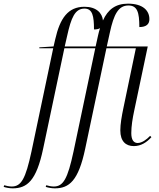

<svg xmlns="http://www.w3.org/2000/svg" viewBox="-160 -790 870 1050"><path d="M-91 240C-12 240 39 199 76 23L192 -526H361L242 39C210 188 186 230 134 230C120 230 102 226 93 223L90 232C102 236 122 240 140 240C218 240 269 199 306 23L422 -526H583L515 -200C505 -152 498 -111 498 -77C498 -17 528 9 572 9C611 9 643 -12 668 -40L661 -47C642 -27 616 -8 593 -8C571 -8 558 -25 558 -62C558 -100 565 -143 574 -185L648 -536H424L441 -613C462 -710 487 -760 542 -760C591 -760 602 -723 602 -642C640 -642 657 -658 657 -685C657 -732 622 -770 540 -770C472 -770 430 -738 403 -678C399 -719 367 -753 302 -753C212 -753 168 -690 142 -575L133 -536L55 -531V-526H131L12 39C-20 188 -44 230 -96 230C-110 230 -128 226 -137 223L-140 232C-128 236 -108 240 -91 240ZM194 -536 207 -593C229 -693 250 -743 302 -743C346 -743 354 -702 354 -629C368 -629 379 -631 387 -636C383 -623 379 -610 376 -595L363 -536Z"/></svg>

Font: Noto Serif Display Condensed Light
Style: Italic
Weight: 300
Width: 3
Italic angle: -12°
Designer: Monotype Design Team
Foundry: Monotype Imaging Inc.
Version: Version 2.009